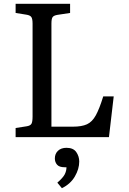

<svg xmlns="http://www.w3.org/2000/svg" viewBox="-20 -720 677 1008"><path d="M62 0V-48L120 -57Q139 -60 145 -70Q151 -80 151 -108V-596Q151 -621 144.5 -630.5Q138 -640 118 -643L62 -652V-700H348V-652L282 -642Q263 -639 256.5 -630.5Q250 -622 250 -596V-55H363Q409 -55 436.5 -67.5Q464 -80 483 -114.5Q502 -149 522 -214H577L552 0ZM305 268 281 239Q311 213 320 195Q329 177 329 158H319Q291 158 279.5 144.5Q268 131 268 112Q268 87 284.5 71.5Q301 56 329 56Q365 56 380.5 78.5Q396 101 396 128Q396 167 373 206.5Q350 246 305 268Z"/></svg>

Font: Literata 12pt
Style: Regular
Weight: 400
Designer: Latin by Veronika Burian and Jose Scaglione. Greek by Irene Vlachou. Cyrillic by Vera Evstafieva.
Foundry: TypeTogether
Version: Version 3.002